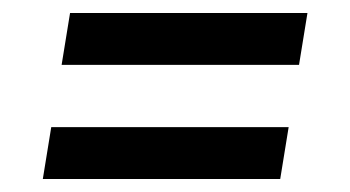

<svg xmlns="http://www.w3.org/2000/svg" viewBox="-20 -488 540 296"><path d="M75 -388 88 -468H454L441 -388ZM412 -212H46L59 -292H425Z"/></svg>

Font: Iosevka Slab Medium
Style: Italic
Weight: 500
Italic angle: -9°
Monospace: yes
Designer: Belleve Invis
Foundry: Belleve Invis
Version: Version 11.1.0; ttfautohint (v1.8.3)